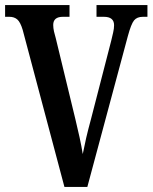

<svg xmlns="http://www.w3.org/2000/svg" viewBox="-20 -734 599 754"><path d="M69 -617Q60 -647 48 -657.5Q36 -668 17 -668H0V-714H253V-668H227Q189 -668 189 -636Q189 -624 192 -610.5Q195 -597 199 -584L276 -266Q285 -229 292.5 -194.5Q300 -160 305 -129Q311 -160 318.5 -192.5Q326 -225 337 -265L417 -575Q421 -592 424.5 -607Q428 -622 428 -635Q428 -668 388 -668H359V-714H559V-668H541Q518 -668 506.5 -654Q495 -640 482 -592L323 0H233Z"/></svg>

Font: Noto Serif Georgian ExtraCondensed SemiBold
Style: Regular
Weight: 600
Width: 2
Designer: Monotype Design Team, Akaki Razmadze
Foundry: Google LLC
Version: Version 2.003; ttfautohint (v1.8.4.7-5d5b)